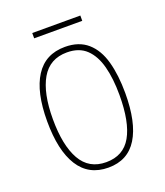

<svg xmlns="http://www.w3.org/2000/svg" viewBox="-123 -724 701 818"><g transform="rotate(-20 227.5 -315.0)"><path d="M404 -264Q404 -131 360.5 -60.5Q317 10 229 10Q140 10 95 -61Q50 -132 50 -265Q50 -397 95 -467Q140 -537 229 -537Q292 -537 331 -503Q370 -469 387 -407.5Q404 -346 404 -264ZM76 -265Q76 -146 113 -80.5Q150 -15 228 -15Q306 -15 342 -78.5Q378 -142 378 -265Q378 -339 363.5 -394.5Q349 -450 316.5 -481Q284 -512 229 -512Q151 -512 113.5 -447.5Q76 -383 76 -265ZM337 -640V-616H119V-640Z"/></g></svg>

Font: Noto Sans Telugu Condensed Thin
Style: Regular
Weight: 100
Width: 3
Designer: Jelle Bosma - Monotype Design Team
Foundry: Monotype Imaging Inc.
Version: Version 2.005; ttfautohint (v1.8.4.7-5d5b)